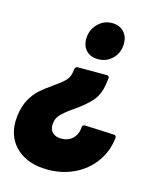

<svg xmlns="http://www.w3.org/2000/svg" viewBox="-113 -580 708 866"><g transform="rotate(15 241.5 -147.0)"><path d="M378 -429Q378 -386 350.5 -358Q323 -330 282 -330Q249 -330 228.5 -350Q208 -370 208 -404Q208 -446 236 -475Q264 -504 303 -504Q337 -504 357.5 -483Q378 -462 378 -429ZM351 -259 348 -235Q341 -182 312.5 -149.5Q284 -117 236 -85Q197 -58 179 -38Q161 -18 161 11Q161 33 175.5 46Q190 59 215 59Q246 59 266 41.5Q286 24 290 -4L291 -15Q292 -26 304 -26L441 -20Q446 -20 449 -16Q452 -12 451 -7V-4Q443 59 407.5 107.5Q372 156 316 183Q260 210 192 210Q102 210 49 163Q-4 116 -4 38Q-4 29 -2 9Q4 -36 21.5 -67.5Q39 -99 61.5 -119Q84 -139 117 -162Q152 -186 169 -203Q186 -220 189 -245L191 -259Q192 -264 195.5 -267.5Q199 -271 204 -271H341Q346 -271 349 -267.5Q352 -264 351 -259Z"/></g></svg>

Font: Barlow Semi Condensed ExtraBold
Style: Italic
Weight: 800
Width: 4
Italic angle: -7°
Designer: Jeremy Tribby
Foundry: Tribby Type
Version: Version 1.408